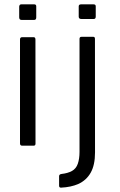

<svg xmlns="http://www.w3.org/2000/svg" viewBox="-20 -670 551 883"><path d="M68.3 -590.2V-639.8Q69.2 -650 77.7 -650H137.5Q146.7 -650 146.7 -640.7V-590.3Q146.8 -578.2 136.7 -578.3H79.5Q68.3 -578.3 68.3 -590.2ZM72 -10.2V-488.8Q72.2 -499 82 -499H134.7Q143 -499 143 -488.2L143.3 -9.5Q143.3 0 134.8 0H82Q72.2 0 72 -10.2ZM251.8 184.2V140.2Q251.8 131.5 263.2 130Q292 126.8 311.1 116.2Q330.2 105.5 337.9 82.9Q345.7 60.3 345.7 28.3V-491.3Q345.7 -500.7 355 -500.7H409Q416.7 -500.8 416.7 -491.3L417 31.3Q417 88.8 397.2 124Q377.5 159.2 339.8 176.2Q306.7 190.8 260.7 193Q251.8 193.2 251.8 184.2ZM342 -593.7V-640.8Q342 -650 353 -650H410.3Q420.5 -650 420.3 -640.8V-593.7Q420.3 -582.7 411.2 -582.7H354Q342 -582.7 342 -593.7Z"/></svg>

Font: Vivano Light
Style: Regular
Weight: 300
Designer: Joe Prince, Josias Burgherr
Version: Version 2.064;September 19, 2022;FontCreator 14.0.0.2877 64-